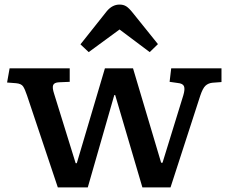

<svg xmlns="http://www.w3.org/2000/svg" viewBox="-20 -820 994 840"><path d="M233 0 98 -403Q89 -430 81 -442Q73 -454 50 -456L11 -459L22 -521H285V-462L238 -460Q217 -459 212.5 -447.5Q208 -436 217 -409L311 -106H316L439 -521H562L685 -108H691L782 -403Q790 -430 785 -442.5Q780 -455 757 -457L722 -462L729 -521H949V-461L909 -458Q891 -456 879 -445Q867 -434 856 -401L726 0H603L484 -404H480L364 0ZM368 -592 332 -626 448 -772Q472 -800 503 -800Q520 -800 532 -792.5Q544 -785 560 -765L671 -627L635 -592L503 -691Z"/></svg>

Font: Literata 7pt Medium
Style: Regular
Weight: 500
Designer: Latin by Veronika Burian and Jose Scaglione. Greek by Irene Vlachou. Cyrillic by Vera Evstafieva.
Foundry: TypeTogether
Version: Version 3.002